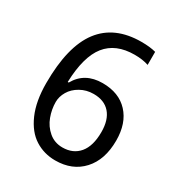

<svg xmlns="http://www.w3.org/2000/svg" viewBox="-174 -840 899 966"><g transform="rotate(30 275.5 -357.0)"><path d="M451.2 -714.8V-639.2Q416.5 -650.9 370.1 -650.9Q260.7 -650.9 205.8 -582Q150.9 -513.2 146 -363.8H151.9Q198.2 -446.8 301.8 -446.8Q397 -446.8 450.9 -388.7Q504.9 -330.6 504.9 -230Q504.9 -118.7 446 -54.4Q387.2 9.8 288.1 9.8Q223.1 9.8 170.7 -23.4Q118.2 -56.6 86.7 -128.4Q55.2 -200.2 55.2 -305.2Q55.2 -518.1 133.3 -621.1Q211.4 -724.1 367.2 -724.1Q418 -724.1 451.2 -714.8ZM418.9 -230Q418.9 -300.8 385.5 -338.9Q352.1 -377 290 -377Q248 -377 213.6 -357.4Q179.2 -337.9 161.6 -307.9Q144 -277.8 144 -247.1Q144 -204.1 159.4 -162.6Q174.8 -121.1 208 -93Q241.2 -64.9 287.1 -64.9Q348.6 -64.9 383.8 -106.9Q418.9 -148.9 418.9 -230Z"/></g></svg>

Font: Noto Sans Gujarati
Style: Regular
Weight: 400
Designer: Monotype Design team
Foundry: Monotype Imaging Inc.
Version: Version 1.02 uh